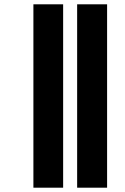

<svg xmlns="http://www.w3.org/2000/svg" viewBox="-20 -732 582 891"><path d="M338 139H477V-712H338ZM135 139H273V-712H135Z"/></svg>

Font: Noto Sans Kannada ExtraCondensed ExtraBold
Style: Regular
Weight: 800
Width: 2
Designer: Jelle Bosma - Monotype Design Team
Foundry: Monotype Imaging Inc.
Version: Version 2.005